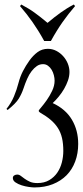

<svg xmlns="http://www.w3.org/2000/svg" viewBox="-20 -508 361 838"><path d="M321.3 120.1Q321.3 161.6 308.3 196.5Q295.4 231.4 270.8 256.6Q246.1 281.7 210.4 295.9Q174.8 310.1 129.9 310.1Q121.1 310.1 105.5 307.9Q89.8 305.7 74.5 300.8Q59.1 295.9 47.6 288.1Q36.1 280.3 36.1 269Q36.1 261.2 42.2 257.6Q48.3 253.9 55.2 253.9Q63.5 253.9 71 259.8Q78.6 265.6 88.1 272.5Q97.7 279.3 110.6 285.2Q123.5 291 143.1 291Q173.3 291 194.8 278.3Q216.3 265.6 230 245.6Q243.7 225.6 250 200.7Q256.3 175.8 256.3 150.9Q256.3 119.1 250.7 94.7Q245.1 70.3 232.7 50.8Q220.2 31.2 200.9 14.9Q181.6 -1.5 154.3 -17.1Q152.8 -18.6 150.9 -20.3Q148.9 -22 148.9 -24.9Q148.9 -26.9 159.7 -39.3Q170.4 -51.8 183.6 -70.3Q196.8 -88.9 207.5 -111.3Q218.3 -133.8 218.3 -155.8Q218.3 -167 215.1 -179.7Q211.9 -192.4 205.6 -203.1Q199.2 -213.9 189.7 -220.9Q180.2 -228 168 -228Q152.8 -228 140.9 -219.7Q128.9 -211.4 117.9 -197.3Q106.9 -183.1 98.4 -163.6Q89.8 -144 82.3 -121.3Q74.7 -98.6 61.8 -77.4Q48.8 -56.2 13.2 -27.8L8.3 -32.7Q28.8 -58.1 41 -87.4Q53.2 -116.7 60.5 -145.3Q67.9 -173.8 80.1 -197.5Q92.3 -221.2 108.4 -243.7Q124.5 -266.1 144 -280.5Q163.6 -294.9 189 -294.9Q208.5 -294.9 225.6 -286.1Q242.7 -277.3 255.6 -262.9Q268.6 -248.5 275.9 -230.5Q283.2 -212.4 283.2 -193.8Q283.2 -175.3 276.6 -156.5Q270 -137.7 259.5 -119.6Q249 -101.6 235.8 -85.7Q222.7 -69.8 210 -58.1Q266.1 -32.2 293.7 14.2Q321.3 60.5 321.3 120.1ZM72.8 -488.3Q89.4 -479.5 103.5 -470.9Q117.7 -462.4 131.1 -452.6Q144.5 -442.9 158.2 -432.1Q171.9 -421.4 187.5 -408.2Q203.1 -421.4 216.8 -432.1Q230.5 -442.9 243.9 -452.4Q257.3 -461.9 271.2 -470.7Q285.2 -479.5 302.2 -488.3L307.6 -481.4Q292.5 -463.9 279.3 -447Q266.1 -430.2 253.4 -412.1Q240.7 -394 228.3 -374Q215.8 -354 202.1 -329.1H172.9Q159.2 -354 146.7 -374Q134.3 -394 121.6 -412.1Q108.9 -430.2 95.7 -447Q82.5 -463.9 67.4 -481.4Z"/></svg>

Font: Montez
Style: Regular
Weight: 400
Designer: Astigmatic (AOETI)
Foundry: Astigmatic (AOETI)
Version: Version 1.001